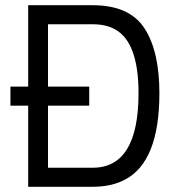

<svg xmlns="http://www.w3.org/2000/svg" viewBox="-20 -716 687 736"><path d="M20 -311V-384H88V-696H335Q476 -696 533.5 -608Q591 -520 591 -359Q591 -97 460 -28Q409 0 335 0H88V-311ZM511 -359Q511 -553 422 -603Q387 -623 335 -623H164V-384H322V-311H164V-73H335Q511 -73 511 -359Z"/></svg>

Font: Titillium Web
Style: Regular
Weight: 400
Version: Version 1.001;PS 57.000;hotconv 1.0.70;makeotf.lib2.5.55311